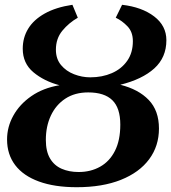

<svg xmlns="http://www.w3.org/2000/svg" viewBox="-20 -771 715 802"><path d="M300.5 11Q208 11 142.8 -12.8Q77.5 -36.5 43.5 -81.2Q9.5 -126 9.5 -188.5Q9.5 -241 35.8 -288.2Q62 -335.5 111 -369.5Q160 -403.5 228.5 -415Q164 -432 119.5 -469.2Q75 -506.5 75 -567.5Q75 -614 97.8 -651.2Q120.5 -688.5 166.8 -714.5Q213 -740.5 282.5 -751L305 -697Q267.5 -675.5 240.5 -642.8Q213.5 -610 213.5 -563.5Q213.5 -525 235 -499.2Q256.5 -473.5 289.5 -460.8Q322.5 -448 357 -448Q407 -448 447.2 -465.5Q487.5 -483 511.2 -516.8Q535 -550.5 535 -599Q535 -637.5 512.5 -661Q490 -684.5 463.5 -697L490 -751Q572.5 -741.5 623.8 -702.5Q675 -663.5 675 -603Q675 -531 624.5 -485.2Q574 -439.5 482.5 -417Q558.5 -398 601.2 -353.5Q644 -309 644 -234Q644 -161 603 -105.8Q562 -50.5 485 -19.8Q408 11 300.5 11ZM308.5 -52.5Q359 -52.5 398.5 -74.8Q438 -97 460.2 -141Q482.5 -185 482.5 -250.5Q482.5 -320 449.2 -352.5Q416 -385 348.5 -385Q292.5 -385 253 -359Q213.5 -333 192.5 -288.2Q171.5 -243.5 171.5 -186.5Q171.5 -139 188.8 -109.5Q206 -80 237.2 -66.2Q268.5 -52.5 308.5 -52.5Z"/></svg>

Font: Merriweather 20pt ExtraBold
Style: Italic
Weight: 800
Italic angle: -7.8°
Version: Version 2.101